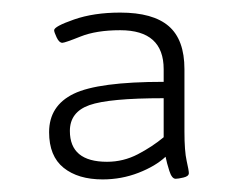

<svg xmlns="http://www.w3.org/2000/svg" viewBox="-20 -726 390 305"><path d="M143 -441Q104 -441 81 -459.5Q58 -478 58 -516Q58 -558 97 -577Q136 -596 240 -596V-616Q240 -678 171 -678Q133 -678 108 -668Q83 -658 79 -658Q74 -658 70 -666.5Q66 -675 66 -678Q66 -684 97.5 -695Q129 -706 171 -706Q223 -706 248 -684.5Q273 -663 273 -616V-517Q273 -486 276.5 -470.5Q280 -455 280 -451Q280 -446 271.5 -444Q263 -442 259 -442Q253 -442 249 -454.5Q245 -467 243 -477Q227 -462 200 -451.5Q173 -441 143 -441ZM150 -469Q176 -469 199 -481Q222 -493 240 -508V-570Q153 -570 122 -559Q91 -548 91 -518Q91 -469 150 -469Z"/></svg>

Font: Asap Semi Expanded Thin
Style: Regular
Weight: 100
Width: 6
Designer: Pablo Cosgaya
Foundry: Omnibus-Type
Version: Version 3.001; ttfautohint (v1.8.4.7-5d5b)